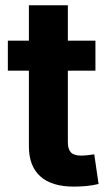

<svg xmlns="http://www.w3.org/2000/svg" viewBox="-20 -691 407 717"><path d="M336.4 -539.1V-427.2H9.3V-539.1ZM87.9 -671.4H233.4V-159.7Q233.4 -133.8 244.9 -121.8Q256.3 -109.9 283.2 -109.9Q293 -109.9 308.3 -111.6Q323.7 -113.3 332 -114.7L348.1 -3.9Q326.2 1.5 302.2 3.7Q278.3 5.9 255.9 5.9Q172.9 5.9 130.4 -32.5Q87.9 -70.8 87.9 -144.5Z"/></svg>

Font: Inter 18pt
Style: Bold
Weight: 700
Designer: Rasmus Andersson
Foundry: rsms
Version: Version 4.001;git-66647c0bb